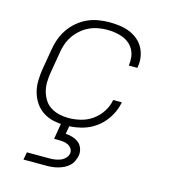

<svg xmlns="http://www.w3.org/2000/svg" viewBox="-111 -617 822 927"><g transform="rotate(15 300.0 -154.0)"><path d="M245 8Q215 8 186 2Q157 -4 133.5 -19Q110 -34 94 -57Q78 -80 70 -108Q62 -136 62.5 -165.5Q63 -195 68 -226L85 -326Q89 -353 98.5 -380Q108 -407 124.5 -431.5Q141 -456 164 -475.5Q187 -495 213.5 -507Q240 -519 268 -523.5Q296 -528 323 -528Q349 -528 374.5 -524.5Q400 -521 422.5 -512Q445 -503 464 -487.5Q483 -472 494.5 -451Q506 -430 510 -405Q514 -380 509 -354V-350H466V-353Q469 -373 466.5 -393Q464 -413 455 -429.5Q446 -446 431.5 -458Q417 -470 398.5 -477Q380 -484 360.5 -487Q341 -490 320 -490Q298 -490 274.5 -485.5Q251 -481 229.5 -470.5Q208 -460 189.5 -443.5Q171 -427 158 -407Q145 -387 137.5 -364.5Q130 -342 127 -319L110 -219Q106 -195 105.5 -171Q105 -147 111 -125Q117 -103 129 -84Q141 -65 160 -53Q179 -41 202 -35.5Q225 -30 249 -30Q279 -30 310 -37.5Q341 -45 368 -64Q395 -83 413 -111.5Q431 -140 436 -170H479Q475 -145 463.5 -120Q452 -95 435 -73.5Q418 -52 395.5 -35.5Q373 -19 348 -9.5Q323 0 296.5 4Q270 8 245 8ZM92 220 99 182H214Q227 182 240 180Q253 178 266 173Q279 168 289.5 157Q300 146 302 133Q304 120 297 109.5Q290 99 279 93.5Q268 88 255.5 86.5Q243 85 230 85H209L228 -30H270L257 47Q276 48 293 53.5Q310 59 323 69.5Q336 80 342 97.5Q348 115 345 133Q342 147 335.5 161Q329 175 317.5 185.5Q306 196 292.5 202.5Q279 209 264.5 213Q250 217 235.5 218.5Q221 220 207 220Z"/></g></svg>

Font: Iosevka Aile XLt Obl
Style: Regular
Weight: 200
Italic angle: -9°
Designer: Belleve Invis
Foundry: Belleve Invis
Version: Version 31.1.0; ttfautohint (v1.8.4)